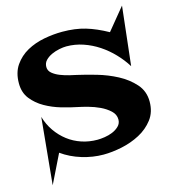

<svg xmlns="http://www.w3.org/2000/svg" viewBox="-119 -801 900 1013"><g transform="rotate(-15 330.5 -294.5)"><path d="M651.4 -178.7Q651.4 -121.1 621.1 -81.5Q590.8 -42 544.9 -17.6Q499 6.8 445.3 18.1Q391.6 29.3 344.7 29.3Q286.1 29.3 227.1 11.2Q168 -6.8 120.1 -41L43 116.2L78.1 -248Q90.8 -204.1 115.7 -168.5Q140.6 -132.8 173.8 -107.4Q207 -82 247.6 -68.4Q288.1 -54.7 334 -54.7Q350.6 -54.7 373.5 -58.1Q396.5 -61.5 417.5 -70.3Q438.5 -79.1 453.1 -93.8Q467.8 -108.4 467.8 -129.9Q467.8 -157.2 445.8 -177.7Q423.8 -198.2 393.6 -212.4Q363.3 -226.6 331.1 -235.4Q298.8 -244.1 279.3 -248Q239.3 -255.9 192.4 -269.5Q145.5 -283.2 105 -306.2Q64.5 -329.1 37.1 -363.8Q9.8 -398.4 9.8 -449.2Q9.8 -507.8 37.1 -547.4Q64.5 -586.9 106.9 -610.4Q149.4 -633.8 200.7 -643.6Q252 -653.3 300.8 -653.3Q371.1 -653.3 426.8 -636.7Q482.4 -620.1 543.9 -585.9L641.6 -705.1L605.5 -383.8Q581.1 -422.9 548.3 -457Q515.6 -491.2 476.6 -517.1Q437.5 -543 393.1 -558.1Q348.6 -573.2 301.8 -573.2Q285.2 -573.2 263.2 -568.8Q241.2 -564.5 220.7 -555.2Q200.2 -545.9 186 -531.2Q171.9 -516.6 171.9 -495.1Q171.9 -474.6 189 -460.4Q206.1 -446.3 230 -437Q253.9 -427.7 278.3 -421.9Q302.7 -416 317.4 -413.1Q361.3 -403.3 418.9 -386.7Q476.6 -370.1 528.3 -342.8Q580.1 -315.4 615.7 -275.4Q651.4 -235.4 651.4 -178.7Z"/></g></svg>

Font: Fontdiner Swanky
Style: Regular
Weight: 400
Designer: Font Diner, Inc
Foundry: Font Diner, Inc
Version: Version 1.000